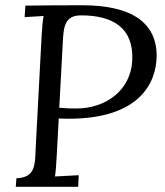

<svg xmlns="http://www.w3.org/2000/svg" viewBox="-20 -722 637 742"><path d="M75.2 -655.8 148.4 -660.2C145 -640.1 142.6 -615.2 141.1 -587.9L118.2 -155.8C115.2 -85 118.2 -36.1 43.5 -33.2L41 0H282.2L284.2 -44.9L192.4 -40C195.3 -57.1 197.3 -83 199.2 -119.1L207 -264.2C219.7 -263.2 238.8 -263.2 245.6 -263.2C519.5 -263.2 584.5 -401.9 585.4 -505.9C585.4 -633.8 490.2 -701.7 297.4 -701.7C219.2 -701.7 148.4 -701.2 78.1 -700.2ZM222.2 -548.8C225.1 -620.1 230 -662.6 293.5 -662.6C415 -662.6 497.1 -615.2 491.2 -488.8C485.4 -372.1 388.2 -302.7 274.4 -302.7C249.5 -302.7 234.4 -303.2 209 -305.7Z"/></svg>

Font: Lora Italic
Style: Regular
Weight: 400
Italic angle: -3°
Designer: Olga Karpushina, Alexei Vanyashin
Foundry: Cyreal
Version: Version 1.011;PS 001.011;hotconv 1.0.70;makeotf.lib2.5.58329